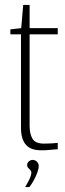

<svg xmlns="http://www.w3.org/2000/svg" viewBox="-20 -609 264 778"><path d="M148 0Q126 0 110.5 -5.5Q95 -11 85 -22.5Q75 -34 70 -51Q65 -68 65 -92V-470H22V-490L66 -495L74 -589H100V-495H214V-470H100V-98Q100 -67 111.5 -47Q123 -27 159 -27Q173 -27 189 -28Q205 -29 214 -30V-4Q204 -4 186 -2Q168 0 148 0ZM82 149Q92 132 99.5 116.5Q107 101 107 90Q107 84 103 80Q99 76 94.5 71.5Q90 67 90 59Q90 51 97 45Q104 39 112 39Q123 39 130 46.5Q137 54 137 64Q137 74 131.5 89.5Q126 105 117.5 120.5Q109 136 99 149Z"/></svg>

Font: Alumni Sans Thin ExtraLight
Style: Regular
Weight: 250
Version: Version 1.018